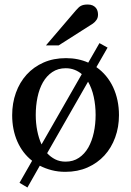

<svg xmlns="http://www.w3.org/2000/svg" viewBox="-20 -753 584 855"><path d="M405.8 -241.2Q405.8 -283.2 397.5 -321.5Q389.2 -359.9 372.1 -389.2L189.9 -70.8Q205.6 -53.7 225.8 -43.5Q246.1 -33.2 272 -33.2Q306.2 -33.2 331.5 -50.3Q356.9 -67.4 373.3 -96.2Q389.6 -125 397.7 -162.6Q405.8 -200.2 405.8 -241.2ZM344.2 -422.9Q330.1 -435.1 312 -442.1Q293.9 -449.2 272.9 -449.2Q238.3 -449.2 212.9 -432.1Q187.5 -415 171.1 -386.2Q154.8 -357.4 147 -319.8Q139.2 -282.2 139.2 -241.2Q139.2 -204.6 145.8 -171.1Q152.3 -137.7 165 -109.9ZM509.8 -240.2Q509.8 -187 492.9 -140.9Q476.1 -94.7 445.1 -60.8Q414.1 -26.9 369.9 -7.3Q325.7 12.2 271 12.2Q238.8 12.2 210.4 4.9Q182.1 -2.4 157.2 -15.1L102.1 82L66.9 61L123 -37.1Q80.1 -70.8 57.1 -123.3Q34.2 -175.8 34.2 -240.2Q34.2 -293.5 50.8 -339.8Q67.4 -386.2 98.6 -420.7Q129.9 -455.1 174.1 -474.6Q218.3 -494.1 273.9 -494.1Q301.8 -494.1 326.4 -489Q351.1 -483.9 373 -474.1L422.9 -561L459 -541L409.2 -454.1Q433.6 -437 452.4 -414.3Q471.2 -391.6 483.9 -364.3Q496.6 -336.9 503.2 -305.7Q509.8 -274.4 509.8 -240.2ZM416.5 -688Q416.5 -674.3 409.9 -664.6Q403.3 -654.8 393.6 -647.9L241.2 -550.8H184.6L317.4 -706.1Q323.2 -712.4 328.1 -717.5Q333 -722.7 338.9 -726.1Q344.7 -729.5 352.3 -731.2Q359.9 -732.9 370.6 -732.9Q383.8 -732.9 392.6 -728.8Q401.4 -724.6 406.7 -718.3Q412.1 -711.9 414.3 -703.9Q416.5 -695.8 416.5 -688Z"/></svg>

Font: Charis SIL APac
Style: Regular
Weight: 400
Foundry: SIL International
Version: Version 5.000